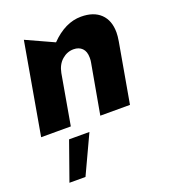

<svg xmlns="http://www.w3.org/2000/svg" viewBox="-148 -652 929 1046"><g transform="rotate(-20 316.0 -128.5)"><path d="M595 -396Q595 -466 555 -504.5Q515 -543 442 -543Q350 -543 267 -458L107 -531L14 0H186L237 -291Q246 -338 276 -364Q306 -390 343 -390Q374 -390 392.5 -371.5Q411 -353 411 -317Q411 -300 409 -291L357 0H529L590 -346Q595 -376 595 -396ZM271 63H153L74 286H167Z"/></g></svg>

Font: Geom ExtraBold
Style: Bold Italic
Weight: 800
Italic angle: -10°
Version: Version 1.102